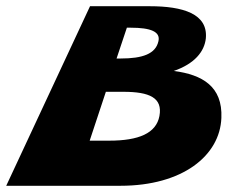

<svg xmlns="http://www.w3.org/2000/svg" viewBox="-28 -597 762 617"><path d="M261.3 -577 -8 0H359C559 0 678.8 -97 683.4 -218C687.8 -319 622.6 -357 530.5 -369C597 -392 629 -431 633.5 -474C640.6 -553 559.3 -577 453.3 -577ZM346.6 -409 379.7 -508H391.7C456.7 -508 488.7 -495 481 -464C471.9 -424 430.6 -409 359.6 -409ZM260.2 -145 312.2 -302H368.2C452.2 -302 495.3 -283 484.3 -224C473.9 -169 418.2 -145 323.2 -145Z"/></svg>

Font: Hussar Milosc
Style: Obl
Weight: 700
Foundry: Cannot Into Space Fonts
Version: Version 1.02